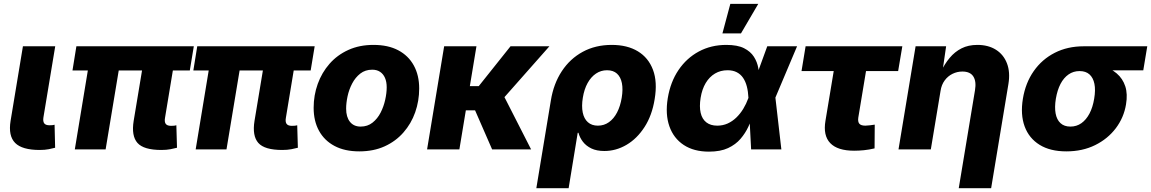

<svg xmlns="http://www.w3.org/2000/svg" viewBox="-20 -786 6055 1010"><path d="M189 2.9Q96.2 2.9 59.6 -34.2Q22.9 -71.3 35.6 -149.9L100.6 -542.5H270.5L208.5 -168.9Q205.1 -147.5 212.6 -137.2Q220.2 -127 240.2 -127Q250.5 -127 256.8 -127.7Q263.2 -128.4 267.1 -129.9L270 -8.8Q258.3 -5.4 237.1 -1.2Q215.8 2.9 189 2.9Z M829.1 2.9Q735.8 2.9 703.1 -34.2Q670.4 -71.3 683.1 -149.9L742.7 -508.8H904.8L848.1 -166.5Q844.2 -145 851.8 -134.5Q859.4 -124 879.9 -124Q890.1 -124 896.7 -124.8Q903.3 -125.5 907.7 -127L911.1 -8.8Q898.9 -5.4 877.4 -1.2Q856 2.9 829.1 2.9ZM373.5 0 457.5 -508.8H620.1L535.6 0ZM361.3 -415.5 381.8 -542.5H999.5L978.5 -415.5Z M1464.8 2.9Q1371.6 2.9 1338.9 -34.2Q1306.2 -71.3 1318.8 -149.9L1378.4 -508.8H1540.5L1483.9 -166.5Q1480 -145 1487.5 -134.5Q1495.1 -124 1515.6 -124Q1525.9 -124 1532.5 -124.8Q1539.1 -125.5 1543.5 -127L1546.9 -8.8Q1534.7 -5.4 1513.2 -1.2Q1491.7 2.9 1464.8 2.9ZM1009.3 0 1093.3 -508.8H1255.9L1171.4 0ZM997.1 -415.5 1017.6 -542.5H1635.3L1614.3 -415.5Z M1870.1 10.3Q1793.5 10.3 1740 -18.1Q1686.5 -46.4 1658.2 -97.9Q1629.9 -149.4 1629.9 -218.8Q1629.9 -284.7 1651.4 -344.5Q1672.9 -404.3 1713.4 -450.4Q1753.9 -496.6 1812.3 -523.2Q1870.6 -549.8 1944.8 -549.8Q2021.5 -549.8 2075 -521.5Q2128.4 -493.2 2156.7 -441.7Q2185.1 -390.1 2185.1 -320.8Q2185.1 -254.9 2164.1 -195.3Q2143.1 -135.7 2102.5 -89.4Q2062 -43 2003.7 -16.4Q1945.3 10.3 1870.1 10.3ZM1877 -120.1Q1913.6 -120.1 1939.7 -140.9Q1965.8 -161.6 1982.2 -193.6Q1998.5 -225.6 2006.3 -261.2Q2014.2 -296.9 2014.2 -326.7Q2014.2 -356 2005.1 -376.5Q1996.1 -397 1979.2 -408.2Q1962.4 -419.4 1938 -419.4Q1901.4 -419.4 1875.2 -398.9Q1849.1 -378.4 1832.5 -346.7Q1815.9 -314.9 1808.3 -279.5Q1800.8 -244.1 1800.8 -214.4Q1800.8 -170.4 1820.8 -145.3Q1840.8 -120.1 1877 -120.1Z M2486.3 -542.5 2396.5 0H2226.6L2316.4 -542.5ZM2870.1 -542.5 2572.3 -205.6H2393.1L2412.6 -333H2498.5L2665.5 -542.5ZM2568.8 0 2476.1 -212.4 2626 -290 2773.9 0Z M2801.3 204.1 2877.9 -258.3Q2892.1 -345.7 2935.3 -411.4Q2978.5 -477.1 3045.4 -513.4Q3112.3 -549.8 3198.2 -549.8Q3279.8 -549.8 3335.4 -516.1Q3391.1 -482.4 3415 -418.7Q3439 -355 3423.8 -264.6Q3410.2 -179.2 3370.6 -117.9Q3331.1 -56.6 3275.9 -24.2Q3220.7 8.3 3159.2 8.3Q3118.7 8.3 3090.8 -5.1Q3063 -18.6 3046.4 -40.3Q3029.8 -62 3022.9 -87.4H3019L2971.2 204.1ZM3125 -125Q3157.7 -125 3183.3 -143.3Q3209 -161.6 3226.1 -194.6Q3243.2 -227.5 3250.5 -272Q3257.8 -315.9 3251.5 -348.4Q3245.1 -380.9 3225.6 -398.7Q3206.1 -416.5 3173.3 -416.5Q3141.1 -416.5 3115 -398.9Q3088.9 -381.3 3071 -349.1Q3053.2 -316.9 3045.9 -272Q3038.6 -227.5 3045.4 -194.3Q3052.2 -161.1 3072.5 -143.1Q3092.8 -125 3125 -125Z M3709.5 11.7Q3629.9 11.7 3576.7 -23.4Q3523.4 -58.6 3501.2 -121.8Q3479 -185.1 3492.7 -269.5Q3506.8 -355 3549.3 -417.7Q3591.8 -480.5 3656.2 -515.1Q3720.7 -549.8 3800.8 -549.8Q3859.4 -549.8 3893.8 -532.5Q3928.2 -515.1 3945.8 -487.5Q3963.4 -460 3969 -427.7Q3974.6 -395.5 3975.6 -366.2H4026.4L4058.6 -275.4L4090.3 0H3931.2L3917 -272.5Q3915.5 -304.7 3908.7 -331.1Q3901.9 -357.4 3888.9 -376.5Q3876 -395.5 3855.7 -406Q3835.4 -416.5 3807.1 -416.5Q3770.5 -416.5 3741.2 -399.2Q3711.9 -381.8 3692.4 -349.4Q3672.9 -316.9 3665.5 -271Q3658.2 -225.1 3665.8 -192.4Q3673.3 -159.7 3695.6 -142.3Q3717.8 -125 3752.9 -125Q3782.2 -125 3807.4 -136.2Q3832.5 -147.5 3853.3 -167.5Q3874 -187.5 3889.9 -213.6Q3905.8 -239.7 3916.5 -269.5L4016.1 -542.5H4172.9L4057.6 -269.5L3995.6 -183.1H3943.4Q3932.1 -152.8 3916.5 -119.1Q3900.9 -85.4 3875.5 -55.7Q3850.1 -25.9 3810.1 -7.1Q3770 11.7 3709.5 11.7ZM3780.3 -610.4 3821.8 -765.6H3968.8L3877.9 -610.4Z M4473.1 6.8Q4385.7 6.8 4347.4 -33.2Q4309.1 -73.2 4322.3 -150.9L4365.7 -412.1H4196.3L4217.8 -542.5H4726.6L4704.6 -412.1H4535.6L4495.1 -168Q4491.7 -146 4500.2 -135.5Q4508.8 -125 4532.2 -125Q4541.5 -125 4557.6 -127Q4573.7 -128.9 4581.5 -130.4L4580.6 -5.4Q4551.3 1.5 4524.4 4.2Q4497.6 6.8 4473.1 6.8Z M4927.7 -308.1 4876.5 0H4706.5L4796.4 -542.5H4957L4937 -404.8L4927.7 -405.3Q4948.7 -449.2 4975.6 -481.4Q5002.4 -513.7 5038.1 -531.7Q5073.7 -549.8 5121.6 -549.8Q5178.7 -549.8 5219 -524.4Q5259.3 -499 5277.1 -452.6Q5294.9 -406.2 5284.7 -344.2L5193.8 204.1H5023.4L5108.9 -311.5Q5116.7 -357.9 5100.1 -383.8Q5083.5 -409.7 5042.5 -409.7Q5015.1 -409.7 4990.7 -397.7Q4966.3 -385.7 4949.5 -363Q4932.6 -340.3 4927.7 -308.1Z M5589.4 10.3Q5504.4 10.3 5448.7 -24.2Q5393.1 -58.6 5370.1 -120.8Q5347.2 -183.1 5360.8 -266.6Q5374.5 -350.1 5418 -412.1Q5461.4 -474.1 5528.6 -508.3Q5595.7 -542.5 5680.7 -542.5H6015.1L5994.1 -416H5757.8L5658.7 -412.1Q5626.5 -412.1 5601.1 -394.5Q5575.7 -377 5558.8 -344.7Q5542 -312.5 5534.2 -266.6Q5526.9 -221.7 5533 -189Q5539.1 -156.2 5558.6 -138.2Q5578.1 -120.1 5610.8 -120.1Q5643.1 -120.1 5668.5 -137.9Q5693.8 -155.8 5711.2 -188.7Q5728.5 -221.7 5735.8 -266.6Q5743.7 -312.5 5737.1 -345Q5730.5 -377.4 5710.9 -394.8Q5691.4 -412.1 5659.2 -412.1L5666 -454.6Q5726.6 -454.6 5774.4 -440.9Q5822.3 -427.2 5854.2 -399.9Q5886.2 -372.6 5899.4 -332Q5912.6 -291.5 5903.3 -236.8Q5892.1 -168 5849.9 -111.8Q5807.6 -55.7 5741 -22.7Q5674.3 10.3 5589.4 10.3Z"/></svg>

Font: Inter 16pt ExtraBold
Style: Italic
Weight: 800
Italic angle: -9.3988°
Version: Version 4.001;git-66647c0bb